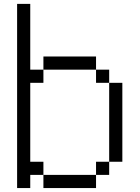

<svg xmlns="http://www.w3.org/2000/svg" viewBox="-20 -953 707 973"><path d="M600 -133.3H533.3V-533.3H600ZM133.3 -133.3H200V-66.7H133.3V0H66.7V-933.3H133.3V-600H200V-533.3H133.3ZM533.3 -133.3V-66.7H466.7V-133.3ZM533.3 -600V-533.3H466.7V-600ZM200 -66.7H466.7V0H200ZM200 -600V-666.7H466.7V-600Z"/></svg>

Font: Galmuri14 Regular
Style: Regular
Weight: 400
Designer: Lee Minseo (quiple)
Version: Version 2.399;hotconv 1.1.1;makeotfexe 2.6.0 DEVELOPMENT